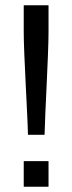

<svg xmlns="http://www.w3.org/2000/svg" viewBox="-20 -708 274 728"><path d="M86 -197H149C150 -264 164 -503 164 -585V-688H70V-585C70 -503 85 -264 86 -197ZM70 0H164V-97H70Z"/></svg>

Font: Saira UNSAM SC
Style: Regular
Weight: 400
Designer: Hector Gatti with collaboration of the Omnibus-Type team
Foundry: Omnibus-Type
Version: Version 1.072;PS 001.072;hotconv 1.0.88;makeotf.lib2.5.64775